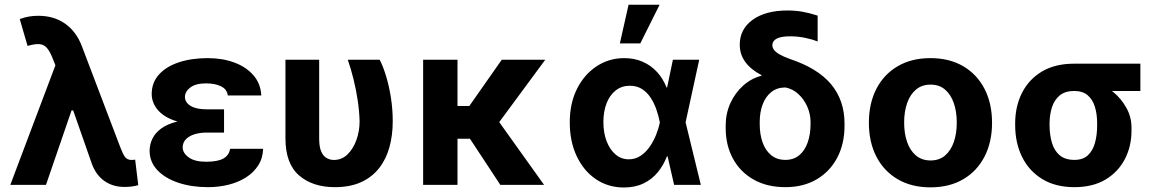

<svg xmlns="http://www.w3.org/2000/svg" viewBox="-20 -806 5054 837"><path d="M522.4 8.9Q473 8.9 436.6 -16Q400.2 -40.8 381.4 -89.1L289.1 -353L229.4 -502.1L208.8 -553.3Q196.7 -583.5 183.8 -597.8Q170.8 -612.2 151.5 -613.6Q132.1 -615.1 100.1 -605.8L66.1 -723Q84.5 -729.8 104.2 -733.5Q123.9 -737.2 146.7 -737.2Q214.5 -737.2 263.5 -703.1Q312.5 -669 337 -604.4L503.6 -166.2Q515.3 -134.9 524.9 -121.8Q534.4 -108.7 554 -108.7Q557.9 -108.7 562.1 -109.2Q566.4 -109.7 569.2 -110.1L582.7 1.1Q572.4 4.6 555.2 6.9Q538 9.2 522.4 8.9ZM24.9 0 241.1 -573.2 335.9 -324.6H291.9L180.4 0Z M846.9 -285.9H956.7V-228H879.3Q852.6 -228 829.2 -221.1Q805.8 -214.1 791.2 -199.8Q776.6 -185.4 776.3 -163Q777 -138.1 803.3 -119.5Q829.5 -100.9 878.6 -100.9Q929.3 -100.9 954.2 -115.2Q979 -129.6 983 -157.3H1127.1Q1125.7 -116.1 1105.6 -84.9Q1085.6 -53.6 1052.2 -32.5Q1018.8 -11.4 976.2 -0.7Q933.6 9.9 886.4 9.9Q815 9.9 757.3 -9.4Q699.6 -28.8 666 -64.3Q632.5 -99.8 632.1 -148.4Q632.5 -177.6 644.9 -202.4Q657.3 -227.3 683.2 -246.1Q709.2 -264.9 749.8 -275.4Q790.5 -285.9 846.9 -285.9ZM956.7 -264.9H846.9Q794.4 -264.9 755.7 -275.7Q717 -286.6 691.6 -305Q666.2 -323.5 653.8 -347.1Q641.3 -370.7 641.3 -395.6Q641.3 -446 672.9 -481Q704.5 -516 759.6 -534.3Q814.6 -552.6 885.7 -552.6Q949.9 -552.6 1002 -533.2Q1054 -513.8 1085.2 -477.5Q1116.5 -441.1 1119 -389.9H973Q969.8 -416.5 944.1 -429.5Q918.3 -442.5 878.2 -442.5Q833.1 -442.5 809.8 -424.7Q786.6 -407 786.2 -383.5Q786.6 -359 811.1 -344.3Q835.6 -329.5 879.3 -329.5H956.7Z M1224.4 -545.5H1371.4V-201.7Q1371.4 -166.2 1380.1 -146Q1388.8 -125.7 1403.6 -117.2Q1418.3 -108.7 1435.4 -108.7Q1470.2 -108.7 1495.2 -133.2Q1520.2 -157.7 1533.9 -196.2Q1547.6 -234.7 1547.6 -277Q1546.5 -320.3 1539.6 -367Q1532.7 -413.7 1521.5 -459.3Q1510.3 -505 1496.1 -545.5H1635.3Q1650.6 -515.6 1663.5 -472.7Q1676.5 -429.7 1684.3 -379.3Q1692.1 -328.8 1692.1 -277Q1692.1 -216.6 1677.7 -164.4Q1663.4 -112.2 1632.8 -73.2Q1602.3 -34.1 1554.5 -12.1Q1506.7 9.9 1440 9.9Q1342.7 9.9 1283.6 -41.4Q1224.4 -92.7 1224.4 -203.1Z M1974.4 -545.5V0H1824.6V-545.5ZM2356.9 -545.5 2103 -201.3H1948.5L1930.4 -343.8H2025.9L2167.3 -545.5ZM2161.2 0 2016.7 -219.5 2141.3 -294.7 2351.9 0Z M2698.9 11.4Q2630.3 11 2577.2 -25.2Q2524.1 -61.4 2494 -125.4Q2463.8 -189.3 2463.8 -272.7Q2463.8 -355.8 2495.4 -418.7Q2527 -481.5 2580.8 -517Q2634.6 -552.6 2701.3 -552.6Q2745.4 -552.6 2781.4 -536.9Q2817.5 -521.3 2843.9 -492.5Q2870.4 -463.8 2885.7 -424.7H2931.1L2968.4 -274.1L3035.2 0H2918.7L2856.2 -274.1Q2850.9 -301.1 2841.3 -329Q2831.7 -356.9 2816.2 -380.3Q2800.8 -403.8 2778.4 -418Q2756 -432.2 2725.9 -432.2Q2690 -432.2 2664.1 -411.8Q2638.1 -391.3 2624.3 -355.8Q2610.4 -320.3 2610.4 -273.8Q2610.4 -226.9 2624.5 -190.3Q2638.5 -153.8 2663.4 -132.6Q2688.2 -111.5 2721.2 -111.5Q2749.6 -111.5 2772.4 -126.6Q2795.1 -141.7 2812 -165.8Q2828.8 -190 2840 -217.9Q2851.2 -245.7 2856.2 -271.3L2913.4 -545.5H3028.1L2968.4 -271.3L2931.1 -124.3H2887.4Q2872.5 -85.6 2847.3 -54.9Q2822.1 -24.1 2785.2 -6.4Q2748.2 11.4 2698.9 11.4ZM2682.2 -616.8 2720.2 -785.5H2855.5L2771.3 -616.8Z M3204.9 -610.8Q3204.5 -678.6 3260.8 -719.5Q3317.1 -760.3 3413 -760.3Q3447.4 -760.3 3478.5 -754.8Q3509.6 -749.3 3544.4 -737.9V-625.4Q3523.1 -633.9 3490.8 -640.8Q3458.5 -647.7 3424.7 -647.7Q3384.9 -647.7 3365.9 -637.6Q3346.9 -627.5 3346.9 -608.7Q3346.9 -599.1 3353.7 -589.3Q3360.4 -579.5 3377.1 -569.6Q3393.8 -559.7 3423.3 -549Q3545.1 -508.5 3603.3 -438.4Q3661.6 -368.3 3661.6 -267V-257.1Q3661.6 -179 3629.8 -118.6Q3598 -58.2 3540.1 -24.1Q3482.2 9.9 3403.8 9.9Q3323.9 9.9 3265.4 -23.1Q3207 -56.1 3175.2 -114.5Q3143.5 -172.9 3143.5 -248.6V-258.5Q3143.5 -311.4 3164.1 -356.5Q3184.7 -401.6 3220.2 -433.2Q3255.7 -464.8 3300.1 -475.9L3299 -478.7Q3253.2 -502.8 3229 -535.9Q3204.9 -568.9 3204.9 -610.8ZM3291.9 -273.8V-265.6Q3291.9 -220.2 3304.5 -184.8Q3317.1 -149.5 3342.2 -129.3Q3367.2 -109 3403.8 -109Q3439.6 -109 3464 -129.1Q3488.3 -149.1 3500.9 -184.7Q3513.5 -220.2 3513.5 -265.6V-273.8Q3513.5 -308.6 3499.3 -340.9Q3485.1 -373.2 3460.4 -396Q3435.7 -418.7 3403.8 -424.7Q3367.5 -424.7 3342.5 -404.8Q3317.5 -384.9 3304.7 -350.9Q3291.9 -316.8 3291.9 -273.8Z M4036.2 10.7Q3953.5 10.7 3893.3 -24.7Q3833.1 -60 3800.4 -123.4Q3767.8 -186.8 3767.8 -270.6Q3767.8 -355.1 3800.4 -418.5Q3833.1 -481.9 3893.3 -517.2Q3953.5 -552.6 4036.2 -552.6Q4119 -552.6 4179.2 -517.2Q4239.3 -481.9 4272 -418.5Q4304.7 -355.1 4304.7 -270.6Q4304.7 -186.8 4272 -123.4Q4239.3 -60 4179.2 -24.7Q4119 10.7 4036.2 10.7ZM4036.9 -106.5Q4074.6 -106.5 4099.8 -128Q4125 -149.5 4138 -186.8Q4150.9 -224.1 4150.9 -271.7Q4150.9 -319.2 4138 -356.5Q4125 -393.8 4099.8 -415.5Q4074.6 -437.1 4036.9 -437.1Q3998.9 -437.1 3973.2 -415.5Q3947.4 -393.8 3934.5 -356.5Q3921.5 -319.2 3921.5 -271.7Q3921.5 -224.1 3934.5 -186.8Q3947.4 -149.5 3973.2 -128Q3998.9 -106.5 4036.9 -106.5Z M4405.5 -258.5V-269.9Q4405.9 -343.4 4435.7 -402Q4465.6 -460.6 4522.7 -494.5Q4579.9 -528.4 4662.6 -528.4Q4674.4 -522 4684.8 -505.9Q4695.3 -489.7 4712.4 -472.8Q4729.4 -456 4759.9 -446.4Q4798.7 -433.6 4833.6 -404.5Q4868.6 -375.4 4890.8 -335Q4913 -294.7 4912.6 -248.6V-238.6Q4913 -168.7 4883.7 -112.4Q4854.4 -56.1 4799 -23.1Q4743.6 9.9 4664.1 9.9Q4581.3 9.9 4523.6 -25.4Q4465.9 -60.7 4435.9 -121.4Q4405.9 -182.2 4405.5 -258.5ZM4555.4 -269.9V-258.5Q4555.8 -217.3 4565.9 -183.2Q4576 -149.1 4599.6 -129.1Q4623.2 -109 4664.1 -109Q4701 -109 4722.5 -129.1Q4744 -149.1 4753.4 -183.2Q4762.8 -217.3 4762.8 -258.5V-269.9Q4762.8 -307.5 4753.4 -339.3Q4744 -371.1 4722.1 -390.3Q4700.3 -409.4 4662.6 -409.4Q4623.6 -409.4 4600.1 -390.3Q4576.7 -371.1 4566.2 -339.3Q4555.8 -307.5 4555.4 -269.9ZM4951.3 -528.4V-409.4H4662.6V-528.4Z"/></svg>

Font: InterMG
Style: Bold
Weight: 700
Designer: Rasmus Andersson
Foundry: rsms
Version: Version 3.019;December 26, 2023;FontCreator 15.0.0.2955 64-b